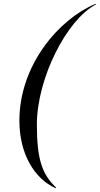

<svg xmlns="http://www.w3.org/2000/svg" viewBox="-20 -820 524 1010"><path d="M275 166.5C201 96.5 174 17 174 -165C174 -407 330.5 -716.5 484.5 -796.5L483 -800C290 -720 82 -478 82 -185C82 -12 160 120 273 170Z"/></svg>

Font: Bodoni* 48pt
Style: Italic
Weight: 400
Italic angle: -13°
Version: Version 2.3